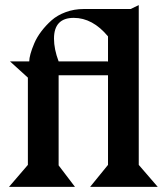

<svg xmlns="http://www.w3.org/2000/svg" viewBox="-20 -730 656 750"><path d="M400.9 -490.2 401.9 -487.8V-587.9Q341.8 -660.2 268.1 -660.2Q190.9 -660.2 190.9 -579.1Q190.9 -538.1 209 -490.2ZM522 -710V-85.9L596.2 0H332L401.9 -85.9V-436H209V-84L272.9 0H15.1L88.9 -85.9V-426.8L19 -490.2H94.2Q94.2 -501.5 99.1 -519.5Q104 -537.6 114 -561Q124 -584.5 141.6 -607.7Q159.2 -630.9 181.4 -650.6Q203.6 -670.4 236.6 -682.6Q269.5 -694.8 307.1 -694.8H490.2Z"/></svg>

Font: Bluu Next
Style: Bold
Weight: 700
Designer: Jean-Baptiste Morizot, Igor Stepanchenko (Cyrillic)
Foundry: Igor Stepanchenko
Version: Version 1.005